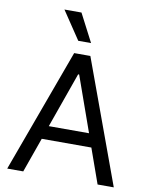

<svg xmlns="http://www.w3.org/2000/svg" viewBox="-100 -1011 846 1083"><g transform="rotate(10 323.0 -469.5)"><path d="M17.6 0 276.4 -707H369.1L627.9 0H535.2L464.4 -199.2H180.2L109.4 0ZM437.5 -276.4 325.2 -592.8H319.3L207 -276.4ZM179.7 -939.5H277.3L360.4 -779.3H287.1Z"/></g></svg>

Font: Pretendard Std
Style: Regular
Weight: 400
Designer: Base glyphs from Inter by Rasmus Andersson; Hangeul glyphs from Noto Sans CJK(Source Han Sans) by Jang Soo-young and Kan
Foundry: Kil Hyung-jin
Version: Version 1.309